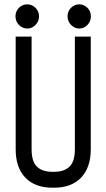

<svg xmlns="http://www.w3.org/2000/svg" viewBox="-20 -852 490 884"><path d="M106 -720.7Q83.5 -720.7 67.4 -737.1Q51.3 -753.4 51.3 -776.9Q51.3 -800.8 67.6 -816.4Q84 -832 105 -832Q127.9 -832 143.8 -815.7Q159.7 -799.3 159.7 -776.9Q159.7 -754.4 143.8 -737.5Q127.9 -720.7 106 -720.7ZM345.2 -720.7Q323.2 -720.7 307.1 -737.3Q291 -753.9 291 -776.9Q291 -800.3 307.1 -816.2Q323.2 -832 345.2 -832Q365.7 -832 382.1 -816.4Q398.4 -800.8 398.4 -776.9Q398.4 -752.9 382.3 -736.8Q366.2 -720.7 345.2 -720.7ZM125.5 -164.6Q125.5 -108.4 150.1 -84.7Q174.8 -61 220.7 -61H229.5Q275.4 -61 300 -84.7Q324.7 -108.4 324.7 -164.6V-683.6H397.9V-164.6Q397.9 -80.6 353.3 -34.2Q308.6 12.2 229.5 12.2H220.7Q141.6 12.2 96.9 -33.9Q52.2 -80.1 52.2 -164.6V-683.6H125.5Z"/></svg>

Font: Anka/Coder Narrow
Style: Regular
Weight: 400
Width: 3
Monospace: yes
Version: Version 001.100